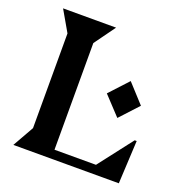

<svg xmlns="http://www.w3.org/2000/svg" viewBox="-124 -795 863 905"><g transform="rotate(20 307.0 -342.5)"><path d="M569 0H40L100 -106V-581L40 -685H306L230 -580V-45H438L570 -216H580ZM371 -379 457 -472 542 -379 457 -287Z"/></g></svg>

Font: Bluu Next Cyrillic
Style: Bold
Weight: 700
Designer: Igor Stepanchenko
Foundry: Igor Stepanchenko
Version: Version 1.000